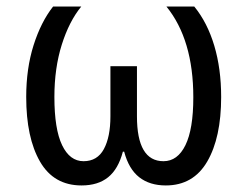

<svg xmlns="http://www.w3.org/2000/svg" viewBox="-20 -556 755 586"><path d="M229 10Q144 10 102 -63Q60 -136 60 -260Q60 -347 82.5 -418Q105 -489 142 -536H228Q191 -491 168.5 -419.5Q146 -348 146 -260Q146 -162 169.5 -113Q193 -64 235 -64Q277 -64 297 -101Q317 -138 317 -201V-354H398V-201Q398 -64 479 -64Q522 -64 546 -113Q570 -162 570 -259Q570 -435 488 -536H573Q613 -487 634 -416.5Q655 -346 655 -260Q655 -136 612.5 -63Q570 10 486 10Q437 10 405 -15Q373 -40 359 -93H355Q341 -40 310 -15Q279 10 229 10Z"/></svg>

Font: Noto Sans SemiCondensed
Style: Regular
Weight: 400
Width: 4
Designer: Monotype Design Team
Foundry: Monotype Imaging Inc.
Version: Version 2.013; ttfautohint (v1.8.4.7-5d5b)